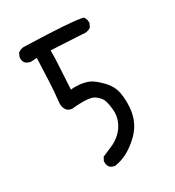

<svg xmlns="http://www.w3.org/2000/svg" viewBox="-173 -833 846 926"><g transform="rotate(-30 250.0 -370.5)"><path d="M197 -12Q181 -14 170 -23Q158 -37 160 -59L170 -78Q197 -90 225.5 -102Q254 -114 277 -135.5Q300 -157 312.5 -186.5Q325 -216 323 -247Q321 -278 313.5 -302.5Q306 -327 278 -345.5Q250 -364 154 -354Q138 -356 127 -366Q111 -387 115 -415Q121 -464 124 -532.5Q127 -601 129 -652L96 -650Q80 -652 68 -662Q56 -676 59 -697L68 -717Q86 -731 109 -729Q370 -721 423 -707Q435 -691 433 -670L423 -650Q403 -636 376 -641L205 -650Q205 -604 201 -542.5Q197 -481 195 -437Q217 -440 242.5 -437.5Q268 -435 291.5 -426Q315 -417 350.5 -381Q386 -345 393.5 -304Q401 -263 397.5 -220Q394 -177 377 -142.5Q360 -108 327 -78.5Q294 -49 263 -33.5Q232 -18 197 -12Z"/></g></svg>

Font: NaniFont Regular
Style: Regular
Weight: 400
Designer: Nanigashitei
Version: Version 1.036